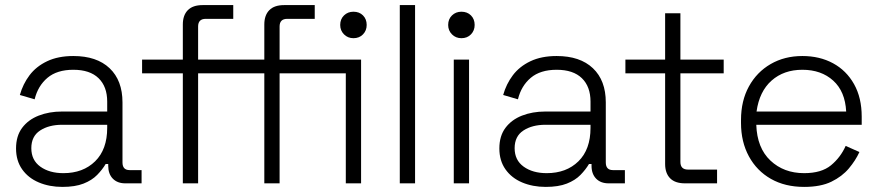

<svg xmlns="http://www.w3.org/2000/svg" viewBox="-20 -720 3452 754"><path d="M43 -137Q43 -186 67 -218Q91 -250 132 -266Q173 -282 223 -282H401V-321Q401 -380 367 -413Q333 -446 268 -446Q204 -446 166.5 -414.5Q129 -383 116 -330L58 -347Q70 -390 96 -424.5Q122 -459 165 -479.5Q208 -500 268 -500Q360 -500 410.5 -452Q461 -404 461 -318V-82Q461 -52 489 -52H536V0H472Q441 0 423 -18.5Q405 -37 405 -69V-76H395Q382 -54 361.5 -33Q341 -12 308 1Q275 14 225 14Q174 14 132.5 -3.5Q91 -21 67 -55Q43 -89 43 -137ZM401 -218V-230H224Q172 -230 137.5 -207.5Q103 -185 103 -138Q103 -91 138.5 -65.5Q174 -40 229 -40Q306 -40 353.5 -86.5Q401 -133 401 -218Z M1018 0V-432H890V-486H1018V-624Q1018 -660 1037.5 -680Q1057 -700 1096 -700H1216V-646H1108Q1078 -646 1078 -616V-486H1338V-432H1078V0ZM698 0V-432H538V-486H698V-624Q698 -660 717.5 -680Q737 -700 776 -700H896V-646H788Q758 -646 758 -616V-486H890V-432H758V0ZM1338 0V-486H1398V0ZM1316 -622Q1316 -645 1331 -659.5Q1346 -674 1368 -674Q1391 -674 1405.5 -659.5Q1420 -645 1420 -622Q1420 -600 1405.5 -585Q1391 -570 1368 -570Q1346 -570 1331 -585Q1316 -600 1316 -622Z M1550 0V-700H1610V0Z M1762 0V-486H1822V0ZM1740 -622Q1740 -645 1755 -659.5Q1770 -674 1792 -674Q1815 -674 1829.5 -659.5Q1844 -645 1844 -622Q1844 -600 1829.5 -585Q1815 -570 1792 -570Q1770 -570 1755 -585Q1740 -600 1740 -622Z M1941 -137Q1941 -186 1965 -218Q1989 -250 2030 -266Q2071 -282 2121 -282H2299V-321Q2299 -380 2265 -413Q2231 -446 2166 -446Q2102 -446 2064.5 -414.5Q2027 -383 2014 -330L1956 -347Q1968 -390 1994 -424.5Q2020 -459 2063 -479.5Q2106 -500 2166 -500Q2258 -500 2308.5 -452Q2359 -404 2359 -318V-82Q2359 -52 2387 -52H2434V0H2370Q2339 0 2321 -18.5Q2303 -37 2303 -69V-76H2293Q2280 -54 2259.5 -33Q2239 -12 2206 1Q2173 14 2123 14Q2072 14 2030.5 -3.5Q1989 -21 1965 -55Q1941 -89 1941 -137ZM2299 -218V-230H2122Q2070 -230 2035.5 -207.5Q2001 -185 2001 -138Q2001 -91 2036.5 -65.5Q2072 -40 2127 -40Q2204 -40 2251.5 -86.5Q2299 -133 2299 -218Z M2670 0Q2631 0 2611.5 -20Q2592 -40 2592 -76V-432H2436V-486H2592V-668H2652V-486H2822V-432H2652V-84Q2652 -54 2682 -54H2796V0Z M2890 -237V-249Q2890 -324 2921 -380.5Q2952 -437 3006.5 -468.5Q3061 -500 3131 -500Q3199 -500 3251.5 -471.5Q3304 -443 3334 -389.5Q3364 -336 3364 -262V-230H2950Q2953 -139 3005.5 -89.5Q3058 -40 3138 -40Q3206 -40 3243.5 -71Q3281 -102 3301 -147L3355 -123Q3340 -90 3313.5 -58.5Q3287 -27 3245 -6.5Q3203 14 3138 14Q3063 14 3007.5 -17.5Q2952 -49 2921 -106Q2890 -163 2890 -237ZM3303 -282Q3299 -361 3252 -403.5Q3205 -446 3131 -446Q3058 -446 3010 -403.5Q2962 -361 2951 -282Z"/></svg>

Font: Space Grotesk Frontify Light
Style: Regular
Weight: 300
Designer: Florian Karsten
Version: Version 2.000